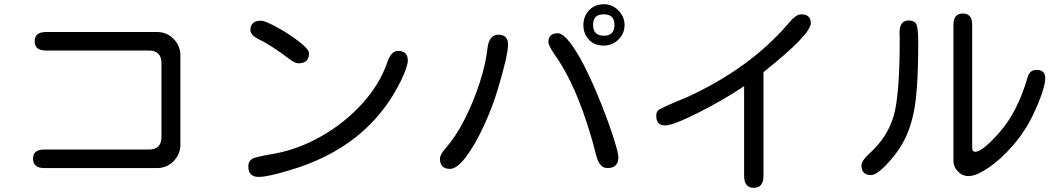

<svg xmlns="http://www.w3.org/2000/svg" viewBox="-20 -814 5040 911"><path d="M136.7 -61.5Q136.7 -104.5 190.4 -104.5H686.5Q746.1 -104.5 746.1 -164.1V-513.7Q746.1 -574.2 686.5 -574.2H198.2Q144.5 -574.2 144.5 -618.2Q144.5 -662.1 198.2 -662.1H725.6Q771.5 -662.1 803.7 -629.4Q835.9 -596.7 835.9 -550.8V-127.9Q835.9 -82 803.7 -49.3Q771.5 -16.6 725.6 -16.6H190.4Q136.7 -16.6 136.7 -61.5Z M1158.2 -24.4Q1158.2 -48.8 1176.8 -60.5Q1190.4 -69.3 1282.2 -85Q1395.5 -105.5 1505.4 -168Q1615.2 -230.5 1698.2 -321.8Q1781.2 -413.1 1817.4 -517.6Q1835 -572.3 1869.1 -572.3Q1915 -572.3 1915 -527.3Q1915 -498 1879.9 -425.8Q1724.6 -113.3 1349.6 -4.9Q1250 25.4 1208 25.4Q1158.2 25.4 1158.2 -24.4ZM1218.8 -715.8Q1237.3 -715.8 1294.4 -684.6Q1351.6 -653.3 1398.9 -616.7Q1446.3 -580.1 1446.3 -561.5Q1446.3 -513.7 1396.5 -513.7Q1378.9 -513.7 1352.5 -534.2Q1258.8 -604.5 1209 -627Q1168 -647.5 1168 -670.9Q1168 -715.8 1218.8 -715.8Z M2810.5 -71.3Q2730.5 -386.7 2613.3 -552.7Q2582 -597.7 2582 -614.3Q2582 -656.2 2627 -656.2Q2665 -656.2 2731.4 -540Q2772.5 -466.8 2814.9 -364.7Q2857.4 -262.7 2885.7 -176.8Q2914.1 -90.8 2914.1 -68.4Q2914.1 -16.6 2862.3 -16.6Q2825.2 -16.6 2810.5 -71.3ZM2099.6 -117.2Q2143.6 -167 2185.1 -249Q2226.6 -331.1 2255.9 -421.4Q2285.2 -511.7 2293 -585Q2300.8 -649.4 2344.7 -649.4Q2390.6 -649.4 2390.6 -602.5Q2390.6 -553.7 2343.8 -396.5Q2317.4 -307.6 2276.4 -218.3Q2235.4 -128.9 2191.9 -70.8Q2148.4 -12.7 2115.2 -12.7Q2067.4 -12.7 2067.4 -61.5Q2067.4 -81.1 2099.6 -117.2ZM2845.7 -644.5Q2895.5 -644.5 2895.5 -696.3Q2895.5 -746.1 2844.7 -746.1Q2793.9 -746.1 2793.9 -696.3Q2793.9 -644.5 2845.7 -644.5ZM2748 -695.3Q2748 -735.4 2774.4 -764.6Q2800.8 -793.9 2846.7 -793.9Q2885.7 -793.9 2914.6 -764.2Q2943.4 -734.4 2943.4 -695.3Q2943.4 -654.3 2914.1 -626Q2884.8 -597.7 2844.7 -597.7Q2798.8 -597.7 2773.4 -626.5Q2748 -655.3 2748 -695.3Z M3510.7 20.5V-405.3Q3412.1 -338.9 3292.5 -278.8Q3172.9 -218.8 3135.7 -218.8Q3093.8 -218.8 3093.8 -264.6Q3093.8 -283.2 3104.5 -292Q3115.2 -301.8 3241.2 -353.5Q3538.1 -490.2 3718.8 -700.2Q3755.9 -746.1 3781.2 -746.1Q3827.1 -746.1 3827.1 -704.1Q3827.1 -650.4 3602.5 -471.7V20.5Q3602.5 77.1 3556.6 77.1Q3510.7 77.1 3510.7 20.5Z M4523.4 -2Q4503.9 -23.4 4503.9 -50.8V-696.3Q4503.9 -750 4548.8 -750Q4592.8 -750 4592.8 -696.3V-113.3Q4592.8 -93.8 4607.4 -93.8Q4641.6 -93.8 4724.6 -188.5Q4808.6 -284.2 4856.4 -449.2Q4866.2 -482.4 4898.4 -482.4Q4939.5 -482.4 4939.5 -443.4Q4939.5 -392.6 4881.8 -269.5Q4844.7 -191.4 4786.6 -124.5Q4728.5 -57.6 4670.4 -18.1Q4612.3 21.5 4575.2 21.5Q4545.9 21.5 4523.4 -2ZM4104.5 -85Q4188.5 -160.2 4218.8 -258.8Q4249 -355.5 4249 -629.9L4248 -659.2Q4248 -716.8 4292 -716.8Q4316.4 -716.8 4326.2 -702.1Q4336.9 -686.5 4336.9 -609.4Q4336.9 -442.4 4325.2 -342.3Q4313.5 -242.2 4279.3 -167Q4245.1 -91.8 4175.8 -22.5Q4136.7 16.6 4112.3 16.6Q4067.4 16.6 4067.4 -29.3Q4067.4 -50.8 4104.5 -85Z"/></svg>

Font: jf-openhuninn-2.0
Style: Regular
Weight: 400
Designer: [Kosugi Maru]
Designed by MOTOYA      

[Varela Round]
Joe Prince (Latin component); Avraham Cornfeld (Hebrew component)
Foundry: justfont CO.,LTD.
Version: 2.0